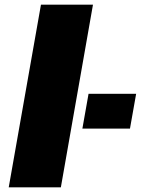

<svg xmlns="http://www.w3.org/2000/svg" viewBox="-20 -805 606 825"><path d="M17.5 0H241.5L379.5 -785H156ZM360.5 -402 334 -252.5H538.5L565 -402Z"/></svg>

Font: Anybody Expanded ExtraBold
Style: Italic
Weight: 800
Width: 7
Italic angle: -10°
Version: Version 1.113;gftools[0.9.25]